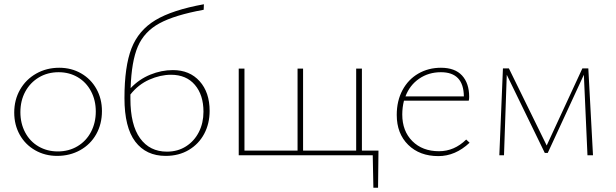

<svg xmlns="http://www.w3.org/2000/svg" viewBox="-20 -731 2902 904"><path d="M47 -201Q47 -261 74.5 -309Q102 -357 150.5 -384.5Q199 -412 259 -412Q316 -412 362 -385.5Q408 -359 434 -312.5Q460 -266 460 -208Q460 -147 433 -99Q406 -51 357.5 -24Q309 3 249 3Q192 3 145.5 -23.5Q99 -50 73 -96.5Q47 -143 47 -201ZM431 -206Q431 -259 408.5 -301.5Q386 -344 346 -367.5Q306 -391 256 -391Q204 -391 163 -366.5Q122 -342 99 -299.5Q76 -257 76 -203Q76 -150 98.5 -107.5Q121 -65 161.5 -41.5Q202 -18 252 -18Q304 -18 345 -42.5Q386 -67 408.5 -110Q431 -153 431 -206Z M967 -209Q967 -149 941.5 -101Q916 -53 869 -25Q822 3 760 3Q668 3 617 -64Q566 -131 566 -269Q566 -418 599 -503Q632 -588 711.5 -636Q791 -684 940 -711L939 -685Q802 -660 730.5 -621Q659 -582 629 -512Q599 -442 595 -316Q635 -358 687.5 -379.5Q740 -401 794 -401Q873 -401 920 -348.5Q967 -296 967 -209ZM938 -205Q938 -284 897.5 -331.5Q857 -379 785 -379Q735 -379 683 -356Q631 -333 594 -286V-266Q594 -143 639.5 -80Q685 -17 766 -17Q817 -17 856 -42Q895 -67 916.5 -109.5Q938 -152 938 -205Z M1760 153H1738L1735 0H1104V-408H1131V-22H1381V-408H1407V-22H1657V-408H1684V-22H1762Z M2191 -59Q2124 4 2044 4Q1956 4 1902 -49Q1848 -102 1848 -190Q1848 -256 1875 -306.5Q1902 -357 1949.5 -384.5Q1997 -412 2056 -412Q2122 -412 2155.5 -375.5Q2189 -339 2189 -275Q2189 -263 2187 -257H1882Q1874 -225 1874 -192Q1874 -114 1921.5 -66.5Q1969 -19 2047 -19Q2119 -19 2175 -74ZM1889 -277H2164Q2163 -391 2056 -391Q1998 -391 1953.5 -360.5Q1909 -330 1889 -277Z M2746 0 2729 -379 2559 -11H2545L2366 -379L2353 0H2331L2348 -409H2376L2554 -46L2722 -409H2750L2772 0Z"/></svg>

Font: Ysabeau Extralight
Style: Regular
Weight: 200
Designer: Christian Thalmann (Catharsis Fonts)
Version: Version 0.003